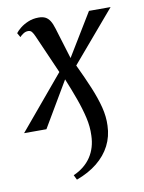

<svg xmlns="http://www.w3.org/2000/svg" viewBox="-112 -595 689 919"><g transform="rotate(-10 232.0 -135.0)"><path d="M111 -446Q104 -462 97.5 -470Q91 -478 79.5 -478Q67.5 -478 56.8 -471.2Q46 -464.5 38.5 -456L26.5 -477Q34 -487.5 50 -500.5Q66 -513.5 89 -523.2Q112 -533 140 -533Q159.5 -533 172.5 -526.5Q185.5 -520 194.8 -505.5Q204 -491 211 -467.5L257.5 -315.5L383.5 -522.5H488.5L278 -275.5Q309 -210.5 331.5 -156.5Q354 -102.5 365.8 -56Q377.5 -9.5 375.5 33.5Q374 86 351.5 130Q329 174 287.2 207.8Q245.5 241.5 186.5 263L175 239.5Q230.5 215 260 170.8Q289.5 126.5 291 66.5Q293 24.5 282.5 -21Q272 -66.5 254 -116.2Q236 -166 214 -219.5L84.5 0H-24L193 -259Z"/></g></svg>

Font: Merriweather 96pt
Style: Italic
Weight: 400
Italic angle: -7.8°
Version: Version 2.101